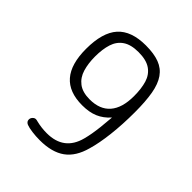

<svg xmlns="http://www.w3.org/2000/svg" viewBox="-176 -714 832 832"><g transform="rotate(45 240.0 -298.0)"><path d="M355 -281Q352 -243 349 -217Q346 -191 342.5 -171Q339 -151 334 -132Q308 -33 203 -33Q170 -33 138 -41Q135 -42 132 -42.5Q129 -43 127 -43Q119 -43 112.5 -36Q106 -29 106 -20Q106 -7 120 -1Q133 4 156 7Q179 10 203 10Q277 10 320 -21Q363 -52 381 -119Q394 -163 401.5 -227.5Q409 -292 409 -367Q409 -434 401 -479.5Q393 -525 373.5 -553Q354 -581 321 -593.5Q288 -606 238 -606Q149 -606 107 -559Q65 -512 65 -412Q65 -319 105 -273Q145 -227 226 -227Q269 -227 299.5 -240Q330 -253 355 -281ZM231 -268Q187 -268 161.5 -287.5Q136 -307 126 -340.5Q116 -374 116 -416Q116 -461 126.5 -494Q137 -527 163.5 -545Q190 -563 236 -563Q284 -563 310.5 -544.5Q337 -526 347 -493Q357 -460 357 -414Q357 -342 325 -305Q293 -268 231 -268Z"/></g></svg>

Font: Beiruti Light
Style: Regular
Weight: 300
Designer: Arlette Boutros
Foundry: Boutros
Version: Version 1.41